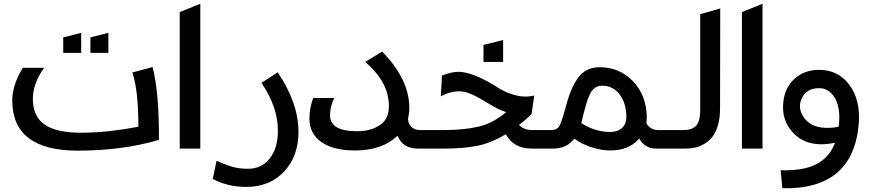

<svg xmlns="http://www.w3.org/2000/svg" viewBox="-20 -787 4601 1017"><path d="M214 -428Q154 -345 154 -263Q154 -171 216 -127.5Q278 -84 410 -84Q548 -84 713 -116Q713 -309 681 -403L788 -432Q823 -301 822 -46Q627 11 393 11Q45 11 45 -255Q45 -337 101 -428ZM315 -507V-589L410 -613V-507ZM459 -507V-589L554 -613V-507Z M932 -723 1041 -767V0H932Z M1127 65Q1180 88 1214.5 97.5Q1249 107 1294 107Q1366 107 1409 52Q1452 -3 1452 -95Q1452 -220 1365 -348L1451 -404Q1561 -241 1561 -88Q1561 40 1485 121.5Q1409 203 1285 203Q1186 203 1107 161Z M1750 -268Q1728 -219 1728 -177Q1728 -92 1870 -92Q1952 -92 2000.5 -130.5Q2049 -169 2038 -256Q2026 -363 1915 -459L2004 -514Q2130 -386 2146 -252Q2152 -201 2141 -158Q2142 -130 2160 -114Q2178 -98 2206 -98H2292V0H2193Q2113 0 2086 -68Q2004 10 1861 10Q1746 10 1682.5 -34.5Q1619 -79 1619 -159Q1619 -214 1639 -268Z M2321 -387Q2385 -412 2430.5 -405Q2476 -398 2526 -374Q2576 -350 2615.5 -324Q2655 -298 2707 -283.5Q2759 -269 2810 -281L2795 -180H2793Q2761 -149 2729 -125Q2755 -98 2802 -98H2890V0H2796Q2701 0 2659 -76Q2581 -29 2507.5 -14.5Q2434 0 2338 0H2221V-98H2327Q2439 -98 2516 -116.5Q2593 -135 2661 -193Q2627 -204 2589 -226Q2551 -248 2523.5 -264.5Q2496 -281 2464 -293.5Q2432 -306 2394.5 -302.5Q2357 -299 2315 -277ZM2541 -459V-549L2645 -575V-459Z M3212 -88Q3251 -88 3274 -108.5Q3297 -129 3298 -166Q3297 -242 3261.5 -287.5Q3226 -333 3170 -333Q3148 -333 3132 -322.5Q3116 -312 3104.5 -287.5Q3093 -263 3087 -243Q3081 -223 3071 -184L3059 -135Q3132 -88 3212 -88ZM2824 0V-98H2897Q2930 -98 2942 -118Q2954 -138 2975 -214Q2988 -264 3001 -298Q3014 -332 3035 -365Q3056 -398 3086 -414.5Q3116 -431 3156 -431Q3262 -431 3333 -356.5Q3404 -282 3406 -167Q3406 -156 3404 -134Q3424 -98 3468 -98H3563V0H3455Q3396 0 3366 -53Q3311 10 3213 10Q3165 10 3113 -7Q3061 -24 3022 -53Q2983 0 2910 0Z M3794 -211Q3794 -161 3782.5 -122.5Q3771 -84 3753 -61.5Q3735 -39 3710 -24.5Q3685 -10 3661 -5Q3637 0 3610 0H3501V-98H3597Q3648 -98 3668.5 -122.5Q3689 -147 3689 -202V-712L3795 -742Z M3910 -723 4019 -767V0H3910Z M4115 115Q4240 118 4307.5 81Q4375 44 4403 -31Q4256 0 4178 -87Q4119 -152 4129 -245Q4138 -337 4208 -385Q4255 -417 4319 -417Q4420 -417 4479 -337.5Q4538 -258 4529 -135Q4501 219 4124 210ZM4319 -320Q4252 -320 4227 -267Q4204 -217 4235 -169Q4277 -104 4379 -110Q4400 -111 4422 -116L4425 -143Q4430 -223 4400 -271.5Q4370 -320 4319 -320Z"/></svg>

Font: LT Superior Semi-bold
Style: Regular
Weight: 600
Designer: Daniel Lyons
Foundry: LyonsType
Version: Version 1.0